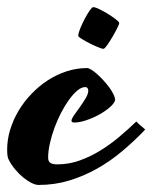

<svg xmlns="http://www.w3.org/2000/svg" viewBox="-90 -486 430 542"><path d="M19 36.1Q10.3 36.1 -1 30.5Q-12.2 24.9 -23.9 15.4Q-35.6 5.9 -46.6 -7.1Q-57.6 -20 -64.9 -34.2Q-67.9 -39.6 -68.8 -46.4Q-69.8 -53.2 -69.8 -64Q-69.8 -91.8 -61.3 -119.9Q-52.7 -147.9 -37.6 -173.3Q-22.5 -198.7 -1.2 -220.9Q20 -243.2 44.9 -259.3Q69.8 -275.4 98.1 -284.7Q126.5 -293.9 155.8 -293.9Q160.2 -293.9 167.7 -289.3Q175.3 -284.7 184.1 -276.9Q192.9 -269 201.9 -259.3Q210.9 -249.5 218.3 -239.5Q225.6 -229.5 230.2 -220Q234.9 -210.4 234.9 -203.1Q232.4 -193.8 219.7 -182.9Q207 -171.9 189.7 -162.4Q172.4 -152.8 153.3 -146.5Q134.3 -140.1 120.1 -140.1Q111.8 -140.1 111.8 -145Q111.8 -150.4 119.1 -160.9Q126.5 -171.4 135.5 -183.8Q144.5 -196.3 151.9 -208.7Q159.2 -221.2 159.2 -230Q159.2 -234.4 157 -237.3Q154.8 -240.2 150.9 -240.2Q140.1 -240.2 128.4 -230.5Q116.7 -220.7 105 -204.6Q93.3 -188.5 82.5 -167.7Q71.8 -147 63.7 -125Q55.7 -103 50.8 -81.1Q45.9 -59.1 45.9 -41Q45.9 -30.3 52.2 -26.1Q58.6 -22 71.8 -22Q104.5 -22 135 -33Q165.5 -43.9 193.6 -61.3Q221.7 -78.6 247.1 -100.1Q272.5 -121.6 294.9 -143.1Q300.3 -136.7 308.1 -130.6Q315.9 -124.5 319.8 -120.1Q289.6 -88.4 255.6 -59.8Q221.7 -31.2 184.1 -10Q146.5 11.2 105.2 23.7Q64 36.1 19 36.1ZM246.6 -420.9Q246.6 -418 240.7 -406.2Q234.9 -394.5 227.3 -381.6Q219.7 -368.7 212.4 -358.4Q205.1 -348.1 201.7 -348.1Q198.2 -348.1 186.8 -352.8Q175.3 -357.4 162.8 -363.8Q150.4 -370.1 140.6 -376.2Q130.9 -382.3 130.9 -384.8Q130.9 -392.1 136.5 -405.8Q142.1 -419.4 149.2 -432.9Q156.2 -446.3 163.1 -456.1Q169.9 -465.8 172.9 -465.8Q179.2 -465.8 191.4 -459.7Q203.6 -453.6 215.8 -446Q228 -438.5 237.3 -431.2Q246.6 -423.8 246.6 -420.9Z"/></svg>

Font: Yesteryear
Style: Regular
Weight: 400
Designer: Astigmatic (AOETI)
Foundry: Astigmatic (AOETI)
Version: Version 1.000